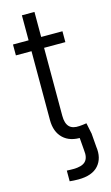

<svg xmlns="http://www.w3.org/2000/svg" viewBox="-133 -720 562 974"><g transform="rotate(-15 148.0 -233.0)"><path d="M106 203.6V147.5Q114.3 147.9 123.8 148.2Q133.3 148.4 139.6 148.4Q185.5 148.4 204.1 129.6Q222.7 110.8 217.3 69.8L211.4 -3.4H275.9L281.7 69.3Q290.5 130.9 257.3 168.5Q224.1 206.1 151.4 206.1Q138.7 206.1 126.5 205.3Q114.3 204.6 106 203.6ZM267.6 -541V-483.9H7.8V-541ZM89.8 -672.4H155.8V-127Q155.8 -87.4 173.1 -69.3Q190.4 -51.3 227.1 -54.2Q234.9 -54.7 245.1 -55.9Q255.4 -57.1 264.2 -58.6L275.9 -2Q265.1 1 252 2.7Q238.8 4.4 226.1 4.4Q161.6 8.3 125.7 -25.9Q89.8 -60.1 89.8 -122.1Z"/></g></svg>

Font: Inter 17pt Light
Style: Regular
Weight: 300
Version: Version 4.001;git-66647c0bb